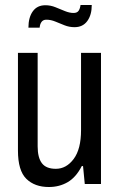

<svg xmlns="http://www.w3.org/2000/svg" viewBox="-20 -738 481 770"><path d="M94 -627Q94 -668 111.5 -692.5Q129 -717 162 -717Q183 -717 202.5 -709Q222 -701 240.5 -693.5Q259 -686 275 -686Q289 -686 295 -694.5Q301 -703 303 -718H348Q348 -678 330 -653.5Q312 -629 279 -629Q258 -629 239 -636.5Q220 -644 202 -651.5Q184 -659 166 -659Q153 -659 146.5 -650Q140 -641 139 -627ZM176 12Q119 12 85.5 -21Q52 -54 52 -134V-526H131V-151Q131 -106 148 -83.5Q165 -61 204 -61Q246 -61 275.5 -100.5Q305 -140 305 -216V-526H385V0H320L313 -72H308Q285 -27 251.5 -7.5Q218 12 176 12Z"/></svg>

Font: Archivo Condensed
Style: Regular
Weight: 400
Width: 3
Designer: Hector Gatti
Foundry: Omnibus-Type
Version: Version 2.001; ttfautohint (v1.8.3)